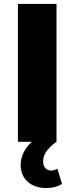

<svg xmlns="http://www.w3.org/2000/svg" viewBox="-20 -720 378 975"><path d="M216 235C247 235 275 227 295 214L271 136C262 143 251 146 239 146C217 146 199 129 199 101C199 68 215 38 266 0H267V-700H71V0H142C105 33 85 74 85 118C85 189 137 235 216 235Z"/></svg>

Font: Montserrat-Alt1 ExtBd
Style: Regular
Weight: 800
Designer: Differentunic
Foundry: Differentunic
Version: Version 7.222